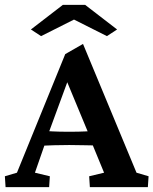

<svg xmlns="http://www.w3.org/2000/svg" viewBox="-24 -772 633 792"><path d="M-1 0 -3.9 -44.9 45.9 -59.6 245.1 -548.8 318.4 -590.8 539.1 -59.6 588.9 -44.9 585.9 0H346.7L343.8 -44.9L405.3 -59.6L350.6 -192.4L339.8 -224.6L239.3 -466.8L265.6 -465.8L177.7 -226.6L168 -197.3L120.1 -59.6L181.6 -44.9L178.7 0ZM147.5 -170.9V-232.4Q166 -231.4 192.9 -230Q219.7 -228.5 261.7 -228.5Q302.7 -228.5 330.6 -230Q358.4 -231.4 376 -232.4V-171.9Q352.5 -171.9 324.7 -172.9Q296.9 -173.8 261.7 -173.8Q226.6 -173.8 199.2 -172.9Q171.9 -171.9 147.5 -170.9ZM459 -650.4 417 -623 250 -707H312.5L145.5 -623L103.5 -650.4L235.4 -752H327.1Z"/></svg>

Font: Crimson Pro SemiBold
Style: Regular
Weight: 600
Designer: Jacques Le Bailly
Foundry: Baron von Fonthausen
Version: Version 1.003